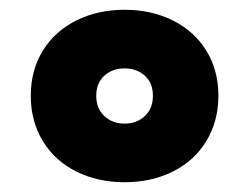

<svg xmlns="http://www.w3.org/2000/svg" viewBox="-20 -759 510 393"><path d="M43 -563Q43 -615 67.5 -655Q92 -695 136 -717Q180 -739 235 -739Q290 -739 334 -717Q378 -695 402.5 -655Q427 -615 427 -563Q427 -511 402.5 -470.5Q378 -430 334 -408Q290 -386 235 -386Q180 -386 136 -408Q92 -430 67.5 -470.5Q43 -511 43 -563ZM293 -563Q293 -589 276.5 -604Q260 -619 235 -619Q210 -619 193.5 -604Q177 -589 177 -563Q177 -537 193.5 -521.5Q210 -506 235 -506Q260 -506 276.5 -521.5Q293 -537 293 -563Z"/></svg>

Font: Mona Sans Black
Style: Regular
Weight: 900
Designer: Deni Anggara
Foundry: GitHub
Version: Version 2.000